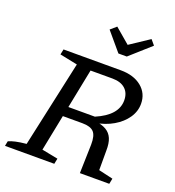

<svg xmlns="http://www.w3.org/2000/svg" viewBox="-157 -1018 1043 1142"><g transform="rotate(20 365.0 -447.5)"><path d="M4 0 10 -31Q27 -39 53.5 -45Q80 -51 121 -55L240 -601L128 -624L135 -658H497Q580 -658 629.5 -617.5Q679 -577 679 -511Q679 -463 650.5 -421.5Q622 -380 572.5 -351Q523 -322 458 -311L456 -322Q501 -317 528.5 -301Q556 -285 568.5 -255.5Q581 -226 580 -179V-56L671 -35L664 0H478L483 -182Q484 -239 463 -261.5Q442 -284 390 -284H224L236 -346H447Q578 -402 578 -496Q578 -543 549 -569Q520 -595 467 -595H329L221 -55L323 -35L316 0ZM450 -747 352 -863 389 -895 484 -814 606 -895 633 -863 503 -747Z"/></g></svg>

Font: Piazzolla Thin Medium
Style: Italic
Weight: 500
Italic angle: -11.3°
Version: Version 2.005